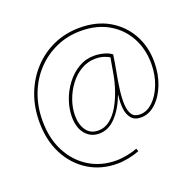

<svg xmlns="http://www.w3.org/2000/svg" viewBox="-135 -775 1098 1075"><g transform="rotate(-20 413.5 -238.0)"><path d="M387 156Q290 156 215 109Q140 62 97.5 -20.5Q55 -103 55 -212Q55 -301 84 -377Q113 -453 166 -510.5Q219 -568 290.5 -600Q362 -632 447 -632Q547 -632 620.5 -589.5Q694 -547 734.5 -474Q775 -401 775 -309Q775 -237 751.5 -176.5Q728 -116 688 -79Q648 -42 600 -42Q562 -42 543 -65Q524 -88 520 -124.5Q516 -161 522 -203H520Q493 -131 449 -84Q405 -37 349 -37Q299 -37 267.5 -74.5Q236 -112 236 -177Q236 -225 253 -274Q270 -323 301.5 -364.5Q333 -406 375.5 -431.5Q418 -457 469 -457Q498 -457 527.5 -449Q557 -441 573 -427Q566 -378 556 -326Q546 -274 540 -226.5Q534 -179 536 -141.5Q538 -104 552.5 -82Q567 -60 600 -60Q642 -60 677.5 -94Q713 -128 734.5 -184Q756 -240 756 -306Q756 -393 718.5 -462.5Q681 -532 611.5 -572.5Q542 -613 447 -613Q367 -613 299 -582.5Q231 -552 180.5 -498Q130 -444 102 -371Q74 -298 74 -212Q74 -108 114.5 -29.5Q155 49 226 93Q297 137 387 137Q419 137 454 130Q489 123 514 113L520 130Q489 142 454 149Q419 156 387 156ZM350 -55Q388 -55 419 -79Q450 -103 473 -142.5Q496 -182 512 -228.5Q528 -275 536 -320L553 -417Q545 -423 522.5 -431Q500 -439 470 -439Q425 -439 385.5 -416Q346 -393 317 -354.5Q288 -316 271.5 -270Q255 -224 255 -178Q255 -124 279.5 -89.5Q304 -55 350 -55Z"/></g></svg>

Font: Murecho Thin
Style: Regular
Weight: 100
Designer: Neil Summerour
Foundry: Positype
Version: Version 1.010